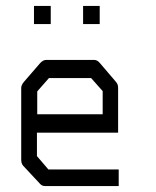

<svg xmlns="http://www.w3.org/2000/svg" viewBox="-20 -678 526 647"><path d="M104.5 -231V-152L143 -107H380V-51H132.5Q121 -51 114.5 -59L58.5 -119Q51.5 -126.5 51.5 -140V-382Q51.5 -391 60.5 -402L115 -465Q125 -476 135 -476H298Q308 -476 317 -465L370 -403Q378 -394.5 378 -383V-231ZM105.5 -293H326V-371L287 -415H145L105.5 -370ZM94.5 -658H151V-597H94.5ZM260 -658H316V-597H260Z"/></svg>

Font: 3270 Nerd Font Mono SemCond
Style: Regular
Weight: 400
Monospace: yes
Version: Version 3.0.1;Nerd Fonts 3.1.1